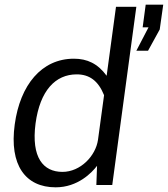

<svg xmlns="http://www.w3.org/2000/svg" viewBox="-20 -791 718 821"><path d="M218 10C313 10 373 -53 395 -82L392 0H460L563 -762H476L436 -467C398 -519 353 -540 296 -540C158 -540 66 -428 43 -259C19 -85 89 10 218 10ZM247 -56C165 -56 113 -117 132 -263C151 -404 217 -473 308 -473C362 -473 400 -446 425 -384L399 -193C389 -124 324 -56 247 -56ZM613 -574 663 -665 678 -771H603L590 -674H615L563 -574Z"/></svg>

Font: Cheyenne Sans
Style: Italic
Weight: 400
Italic angle: -8.13011°
Designer: The Public Sans project authors (U.S. Web Design System), Libre Franklin designed by Pablo Impallari and Rodrigo Fuenzal
Foundry: The Cheyenne Sans Project Authors
Version: Version 2.007